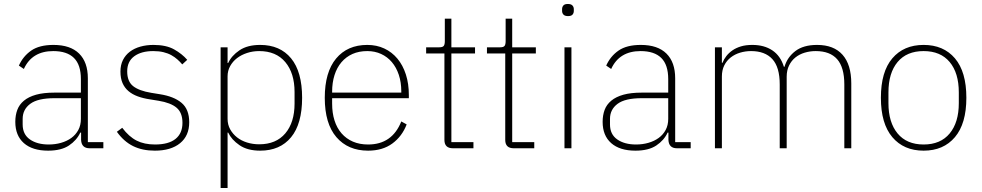

<svg xmlns="http://www.w3.org/2000/svg" viewBox="-20 -746 4939 966"><path d="M431 0Q390 0 388 -42V-79H384Q366 -40 327 -14Q288 12 222 12Q143 12 100 -26Q57 -64 57 -133Q57 -166 67 -193Q77 -220 100.5 -239.5Q124 -259 161.5 -269.5Q199 -280 254 -280H387V-348Q387 -420 352 -454.5Q317 -489 248 -489Q141 -489 100 -399L75 -416Q96 -463 137 -491.5Q178 -520 249 -520Q334 -520 378 -476.5Q422 -433 422 -352V-31H500V0ZM225 -19Q258 -19 287.5 -27.5Q317 -36 339 -52Q361 -68 374 -92Q387 -116 387 -148V-252H254Q170 -252 132 -223.5Q94 -195 94 -148V-120Q94 -70 130.5 -44.5Q167 -19 225 -19Z M759 12Q696 12 649.5 -11Q603 -34 568 -83L595 -103Q629 -58 667.5 -38.5Q706 -19 760 -19Q828 -19 863 -47Q898 -75 898 -128Q898 -179 868.5 -204Q839 -229 778 -239L735 -246Q701 -251 673.5 -261Q646 -271 626.5 -287.5Q607 -304 596.5 -328Q586 -352 586 -386Q586 -419 598.5 -444Q611 -469 633.5 -486Q656 -503 686.5 -511.5Q717 -520 752 -520Q816 -520 856 -497.5Q896 -475 922 -445L897 -422Q886 -435 872.5 -447Q859 -459 842 -468.5Q825 -478 802.5 -483.5Q780 -489 751 -489Q691 -489 655.5 -463Q620 -437 620 -387Q620 -336 650 -312.5Q680 -289 741 -279L784 -272Q855 -261 893.5 -228.5Q932 -196 932 -131Q932 -63 886 -25.5Q840 12 759 12Z M1090 -508H1125V-429H1128Q1145 -466 1185 -493Q1225 -520 1289 -520Q1389 -520 1444.5 -452.5Q1500 -385 1500 -254Q1500 -123 1444.5 -55.5Q1389 12 1289 12Q1225 12 1185 -15.5Q1145 -43 1128 -79H1125V200H1090ZM1284 -20Q1369 -20 1415.5 -75Q1462 -130 1462 -225V-283Q1462 -378 1415.5 -433.5Q1369 -489 1284 -489Q1252 -489 1223 -479.5Q1194 -470 1172.5 -453.5Q1151 -437 1138 -413.5Q1125 -390 1125 -362V-148Q1125 -119 1138 -95.5Q1151 -72 1172.5 -55Q1194 -38 1223 -29Q1252 -20 1284 -20Z M1832 12Q1731 12 1672.5 -56Q1614 -124 1614 -254Q1614 -383 1671 -451.5Q1728 -520 1828 -520Q1875 -520 1913.5 -502Q1952 -484 1979.5 -451Q2007 -418 2022 -371.5Q2037 -325 2037 -268V-252H1651V-225Q1651 -178 1663 -140Q1675 -102 1698.5 -75Q1722 -48 1755.5 -33.5Q1789 -19 1832 -19Q1953 -19 1999 -135L2026 -120Q2003 -60 1954 -24Q1905 12 1832 12ZM1828 -489Q1786 -489 1753.5 -474.5Q1721 -460 1698 -433Q1675 -406 1663 -368Q1651 -330 1651 -284V-280H1999V-286Q1999 -332 1986.5 -369.5Q1974 -407 1951.5 -433.5Q1929 -460 1897.5 -474.5Q1866 -489 1828 -489Z M2259 0Q2216 0 2216 -42V-477H2124V-508H2190Q2207 -508 2212.5 -515Q2218 -522 2218 -539V-652H2251V-508H2370V-477H2251V-31H2362V0Z M2565 0Q2522 0 2522 -42V-477H2430V-508H2496Q2513 -508 2518.5 -515Q2524 -522 2524 -539V-652H2557V-508H2676V-477H2557V-31H2668V0Z M2838 -665Q2822 -665 2815 -672.5Q2808 -680 2808 -691V-700Q2808 -711 2814.5 -718.5Q2821 -726 2837 -726Q2853 -726 2860 -718.5Q2867 -711 2867 -700V-691Q2867 -680 2860.5 -672.5Q2854 -665 2838 -665ZM2820 -508H2855V0H2820Z M3386 0Q3345 0 3343 -42V-79H3339Q3321 -40 3282 -14Q3243 12 3177 12Q3098 12 3055 -26Q3012 -64 3012 -133Q3012 -166 3022 -193Q3032 -220 3055.5 -239.5Q3079 -259 3116.5 -269.5Q3154 -280 3209 -280H3342V-348Q3342 -420 3307 -454.5Q3272 -489 3203 -489Q3096 -489 3055 -399L3030 -416Q3051 -463 3092 -491.5Q3133 -520 3204 -520Q3289 -520 3333 -476.5Q3377 -433 3377 -352V-31H3455V0ZM3180 -19Q3213 -19 3242.5 -27.5Q3272 -36 3294 -52Q3316 -68 3329 -92Q3342 -116 3342 -148V-252H3209Q3125 -252 3087 -223.5Q3049 -195 3049 -148V-120Q3049 -70 3085.5 -44.5Q3122 -19 3180 -19Z M3577 0V-508H3612V-430H3615Q3622 -448 3634.5 -464Q3647 -480 3665 -492.5Q3683 -505 3707.5 -512.5Q3732 -520 3765 -520Q3825 -520 3866 -492.5Q3907 -465 3924 -410H3927Q3941 -458 3981.5 -489Q4022 -520 4091 -520Q4175 -520 4219 -470.5Q4263 -421 4263 -326V0H4228V-321Q4228 -407 4192 -448Q4156 -489 4084 -489Q4055 -489 4028.5 -481Q4002 -473 3982 -457Q3962 -441 3950 -416.5Q3938 -392 3938 -360V0H3903V-321Q3903 -408 3866 -448.5Q3829 -489 3759 -489Q3730 -489 3703.5 -481Q3677 -473 3656.5 -457Q3636 -441 3624 -417Q3612 -393 3612 -361V0Z M4627 12Q4527 12 4469.5 -56Q4412 -124 4412 -254Q4412 -385 4469.5 -452.5Q4527 -520 4627 -520Q4727 -520 4784.5 -452.5Q4842 -385 4842 -254Q4842 -124 4784.5 -56Q4727 12 4627 12ZM4627 -19Q4712 -19 4758 -74.5Q4804 -130 4804 -227V-281Q4804 -379 4758 -434Q4712 -489 4627 -489Q4542 -489 4496 -434Q4450 -379 4450 -281V-227Q4450 -130 4496 -74.5Q4542 -19 4627 -19Z"/></svg>

Font: IBM Plex Sans Thai ExtLt
Style: Regular
Weight: 200
Designer: Mike Abbink, Paul van der Laan, Pieter van Rosmalen, Ben Mitchell, Mark Frömberg
Foundry: Bold Monday
Version: Version 1.2